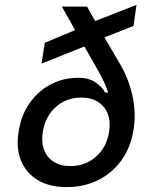

<svg xmlns="http://www.w3.org/2000/svg" viewBox="-20 -757 640 785"><path d="M253 8Q183 8 135.5 -20Q88 -48 66.5 -99Q45 -150 56 -218Q66 -285 100.5 -334.5Q135 -384 186.5 -411.5Q238 -439 301 -439Q345 -439 373 -418.5Q401 -398 409 -379H422Q420 -388 408.5 -414.5Q397 -441 374 -481L325 -567L150 -497L163 -582L287 -634L233 -730H336L369 -671L538 -737L526 -651L407 -604L468 -500Q507 -435 522 -363Q537 -291 526 -227Q515 -156 477.5 -103Q440 -50 382 -21Q324 8 253 8ZM268 -78Q329 -78 372.5 -116.5Q416 -155 426 -218Q436 -281 404.5 -319.5Q373 -358 312 -358Q251 -358 208 -319.5Q165 -281 155 -218Q145 -155 176 -116.5Q207 -78 268 -78Z"/></svg>

Font: JetBrains Mono NL Medium
Style: Italic
Weight: 500
Italic angle: -9°
Monospace: yes
Designer: Philipp Nurullin, Konstantin Bulenkov
Foundry: JetBrains
Version: Version 2.305; ttfautohint (v1.8.4.7-5d5b)